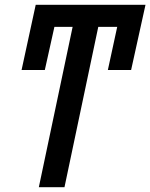

<svg xmlns="http://www.w3.org/2000/svg" viewBox="-20 -781 627 801"><path d="M249 0 390 -669H469L430 -489H527L587 -761H129L70 -489H167L207 -669H283L142 0Z"/></svg>

Font: Noto Sans Display SemiCondensed Medium
Style: Italic
Weight: 500
Width: 4
Italic angle: -12°
Designer: Monotype Design Team
Foundry: Monotype Imaging Inc.
Version: Version 1.900